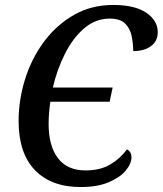

<svg xmlns="http://www.w3.org/2000/svg" viewBox="-20 -744 656 774"><path d="M305 10Q187 10 121 -58Q55 -126 55 -256Q55 -341 81 -424.5Q107 -508 157 -575.5Q207 -643 277.5 -683.5Q348 -724 436 -724Q524 -724 570 -692.5Q616 -661 616 -614Q616 -578 588.5 -558Q561 -538 517 -538Q517 -569 510.5 -599.5Q504 -630 484 -649.5Q464 -669 423 -669Q365 -669 319.5 -630Q274 -591 242 -527.5Q210 -464 193 -391H434L422 -334H183Q176 -288 176 -244Q176 -156 213.5 -106.5Q251 -57 325 -57Q384 -57 424.5 -81Q465 -105 492 -142Q510 -132 510 -110Q510 -84 486.5 -56Q463 -28 417.5 -9Q372 10 305 10Z"/></svg>

Font: Noto Serif SemiCondensed Medium
Style: Italic
Weight: 500
Width: 4
Italic angle: -12°
Designer: Monotype Design Team
Foundry: Monotype Imaging Inc.
Version: Version 2.013